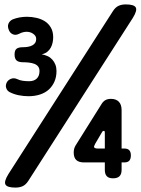

<svg xmlns="http://www.w3.org/2000/svg" viewBox="-20 -800 640 870"><path d="M50 50Q13 50 5 36.5Q-3 23 18 -11L492 -750Q503 -767 517 -773.5Q531 -780 550 -780Q587 -780 595 -766.5Q603 -753 582 -719L108 20Q97 37 83 43.5Q69 50 50 50ZM455 -64H361Q337 -64 325.5 -75Q314 -86 314 -109Q314 -118 316 -125.5Q318 -133 322 -140L441 -330Q448 -341 458 -346.5Q468 -352 483 -352Q506 -352 518.5 -339Q531 -326 531 -301V-127H543Q559 -127 566 -119Q573 -111 573 -96Q573 -80 566 -72Q559 -64 543 -64H531V-30Q531 -11 521.5 -1.5Q512 8 492 8Q473 8 464 -1.5Q455 -11 455 -30ZM23 -383Q12 -389 8 -401.5Q4 -414 11 -427Q17 -438 30 -443Q43 -448 57 -442Q69 -436 83 -434Q97 -432 112 -432Q134 -432 146.5 -444Q159 -456 159 -478Q159 -491 152.5 -499Q146 -507 135 -511Q124 -515 110.5 -516.5Q97 -518 83 -518Q76 -518 69 -519.5Q62 -521 57 -524.5Q52 -528 49 -535Q46 -542 46 -553Q46 -572 55 -579Q64 -586 83 -586Q96 -586 107 -588Q118 -590 126.5 -594.5Q135 -599 139.5 -606Q144 -613 144 -623Q144 -632 140 -637.5Q136 -643 129.5 -647.5Q123 -652 115.5 -654Q108 -656 100 -656Q94 -656 85 -654Q76 -652 67 -647Q51 -639 38.5 -644.5Q26 -650 21 -662Q13 -679 18 -692Q23 -705 37 -712Q52 -718 68.5 -721Q85 -724 102 -724Q124 -724 145.5 -719Q167 -714 183.5 -703.5Q200 -693 210.5 -675Q221 -657 221 -631Q221 -620 218.5 -607.5Q216 -595 210 -584Q204 -573 194 -565Q184 -557 169 -554Q184 -551 196 -545.5Q208 -540 217 -530Q226 -520 231 -507Q236 -494 236 -478Q236 -452 227 -431Q218 -410 202 -395Q186 -380 162 -372Q138 -364 109 -364Q87 -364 64.5 -368.5Q42 -373 23 -383ZM455 -127V-196Q455 -203 454 -205Q453 -207 451 -207Q449 -207 446.5 -206Q444 -205 441 -199L411 -148L408 -141Q406 -138 406 -135Q406 -131 410.5 -129Q415 -127 422 -127Z"/></svg>

Font: Maple Mono
Style: Bold
Weight: 700
Monospace: yes
Designer: subframe7536
Version: Version 7.200